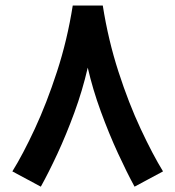

<svg xmlns="http://www.w3.org/2000/svg" viewBox="-20 -661 644 705"><path d="M247.1 -640.6H357.4Q377.4 -513.7 415 -397.7Q452.6 -281.7 496.6 -187.7Q540.5 -93.8 578.6 -31.7L474.1 24.4Q446.3 -26.4 413.1 -98.4Q379.9 -170.4 350.1 -252Q320.3 -333.5 302.2 -412.6Q282.7 -328.1 252.9 -247.1Q223.1 -166 190.7 -96.2Q158.2 -26.4 129.9 24.4L25.4 -31.7Q64 -93.8 107.7 -187.7Q151.4 -281.7 189.2 -397.7Q227.1 -513.7 247.1 -640.6Z"/></svg>

Font: Vazirmatn UI SemiBold
Style: Regular
Weight: 600
Designer: Saber Rastikerdar
Foundry: Saber Rastikerdar
Version: Version 33.003